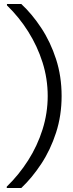

<svg xmlns="http://www.w3.org/2000/svg" viewBox="-20 -816 368 966"><path d="M87 130H14V123Q75 64 121.5 -9Q168 -82 194 -164.5Q220 -247 220 -333Q220 -420 194 -502Q168 -584 122 -657Q76 -730 15 -789V-796H87Q141 -746 187.5 -675.5Q234 -605 262 -518.5Q290 -432 290 -333Q290 -235 262 -148.5Q234 -62 187.5 8.5Q141 79 87 130Z"/></svg>

Font: DM Sans 36pt Light
Style: Regular
Weight: 300
Designer: Colophon Foundry, Jonny Pinhorn
Foundry: Colophon Foundry
Version: Version 4.004;gftools[0.9.30]